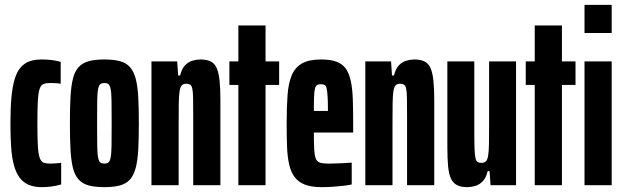

<svg xmlns="http://www.w3.org/2000/svg" viewBox="-20 -763 2569 791"><path d="M152 8Q121 8 98.5 -1.5Q76 -11 61 -31Q46 -51 37.5 -82Q29 -113 26 -155.5Q23 -198 23 -254Q23 -316 27 -360.5Q31 -405 40 -435.5Q49 -466 64 -484Q79 -502 100.5 -510Q122 -518 152 -518Q174 -518 194 -515.5Q214 -513 230 -508V-418Q219 -420 207 -420.5Q195 -421 187 -421Q170 -421 159.5 -417Q149 -413 143.5 -397.5Q138 -382 136 -348.5Q134 -315 134 -256Q134 -195 136 -161Q138 -127 144 -111.5Q150 -96 160.5 -92.5Q171 -89 188 -89Q198 -89 209.5 -90Q221 -91 232 -92V-3Q210 3 191 5.5Q172 8 152 8Z M410 8Q371 8 345.5 1Q320 -6 304 -23.5Q288 -41 280.5 -71Q273 -101 270.5 -146.5Q268 -192 268 -255Q268 -319 270.5 -364Q273 -409 280.5 -439Q288 -469 304 -486.5Q320 -504 346 -511Q372 -518 410 -518Q448 -518 474 -511Q500 -504 515.5 -486.5Q531 -469 539 -439Q547 -409 549.5 -363.5Q552 -318 552 -255Q552 -191 549.5 -146Q547 -101 539 -71Q531 -41 515.5 -23.5Q500 -6 474 1Q448 8 410 8ZM410 -89Q420 -89 426 -93Q432 -97 435.5 -112.5Q439 -128 439.5 -162Q440 -196 440 -255Q440 -314 439.5 -348Q439 -382 435.5 -397.5Q432 -413 426 -417Q420 -421 410 -421Q400 -421 394 -417Q388 -413 384.5 -397.5Q381 -382 380.5 -348Q380 -314 380 -255Q380 -196 380.5 -162Q381 -128 384.5 -112.5Q388 -97 394 -93Q400 -89 410 -89Z M604 0V-510H710L714 -452H722Q729 -480 742.5 -494Q756 -508 773 -513Q790 -518 806 -518Q832 -518 848.5 -509.5Q865 -501 873 -482Q881 -463 884.5 -431.5Q888 -400 888 -353V0H776V-284Q776 -332 775.5 -359.5Q775 -387 772 -399Q769 -411 763 -414.5Q757 -418 747 -418Q736 -418 729.5 -412Q723 -406 720 -388.5Q717 -371 716.5 -337Q716 -303 716 -246V0Z M962 0V-413H925V-510H962V-658H1074V-510H1130V-413H1074V0Z M1305 8Q1263 8 1236 -2.5Q1209 -13 1193.5 -34Q1178 -55 1171 -86.5Q1164 -118 1162.5 -160Q1161 -202 1161 -254Q1161 -320 1164.5 -369.5Q1168 -419 1181.5 -452Q1195 -485 1224 -501.5Q1253 -518 1303 -518Q1342 -518 1367 -508.5Q1392 -499 1405.5 -479Q1419 -459 1425.5 -428Q1432 -397 1433.5 -354Q1435 -311 1435 -254V-217H1273Q1273 -173 1274.5 -147.5Q1276 -122 1281 -109.5Q1286 -97 1298 -93Q1310 -89 1332 -89Q1341 -89 1359 -89.5Q1377 -90 1397 -91Q1417 -92 1429 -93V-3Q1415 0 1394 2.5Q1373 5 1350 6.5Q1327 8 1305 8ZM1331 -286V-310Q1331 -346 1329.5 -367.5Q1328 -389 1325.5 -399.5Q1323 -410 1317.5 -413Q1312 -416 1302 -416Q1293 -416 1287 -413Q1281 -410 1278 -399.5Q1275 -389 1274 -367Q1273 -345 1273 -306H1351Z M1485 0V-510H1591L1595 -452H1603Q1610 -480 1623.5 -494Q1637 -508 1654 -513Q1671 -518 1687 -518Q1713 -518 1729.5 -509.5Q1746 -501 1754 -482Q1762 -463 1765.5 -431.5Q1769 -400 1769 -353V0H1657V-284Q1657 -332 1656.5 -359.5Q1656 -387 1653 -399Q1650 -411 1644 -414.5Q1638 -418 1628 -418Q1617 -418 1610.5 -412Q1604 -406 1601 -388.5Q1598 -371 1597.5 -337Q1597 -303 1597 -246V0Z M1905 8Q1879 8 1862.5 -0.5Q1846 -9 1837.5 -28Q1829 -47 1826 -78.5Q1823 -110 1823 -157V-510H1934V-226Q1934 -178 1935 -150.5Q1936 -123 1939 -111Q1942 -99 1948 -95.5Q1954 -92 1964 -92Q1975 -92 1981.5 -98Q1988 -104 1991 -121.5Q1994 -139 1994.5 -173Q1995 -207 1995 -264V-510H2106V0H2001L1997 -58H1989Q1983 -31 1969 -16.5Q1955 -2 1938 3Q1921 8 1905 8Z M2183 0V-413H2146V-510H2183V-658H2295V-510H2351V-413H2295V0Z M2388 -627V-743H2500V-627ZM2388 0V-510H2500V0Z"/></svg>

Font: Saira UltraCondensed ExtraBold
Style: Regular
Weight: 800
Width: 1
Designer: Hector Gatti with collaboration of the Omnibus-Type team
Foundry: Omnibus-Type
Version: Version 1.101